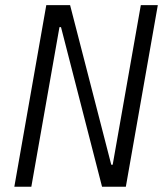

<svg xmlns="http://www.w3.org/2000/svg" viewBox="-20 -713 626 733"><path d="M369.6 0 212.9 -609.4H207L99.6 0H34.7L156.7 -693.4H247.6L404.8 -84H410.2L517.6 -693.4H582.5L460.4 0Z"/></svg>

Font: Cascadia Code Light
Style: Italic
Weight: 300
Italic angle: -10°
Monospace: yes
Designer: Aaron Bell
Foundry: Saja Typeworks
Version: Version 2404.023; ttfautohint (v1.8.4)